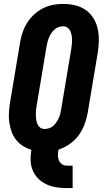

<svg xmlns="http://www.w3.org/2000/svg" viewBox="-20 -763 540 978"><path d="M321 195Q293 195 267 191Q241 187 217 176Q193 165 175 147Q157 129 147 105.5Q137 82 136 54.5Q135 27 140 0Q116 -7 96 -20Q76 -33 61.5 -51.5Q47 -70 39 -92.5Q31 -115 27.5 -139.5Q24 -164 25.5 -189Q27 -214 31 -240L82 -545Q86 -570 94.5 -596Q103 -622 117.5 -645.5Q132 -669 153 -688.5Q174 -708 198.5 -720.5Q223 -733 249.5 -738Q276 -743 302 -743Q333 -743 362.5 -736Q392 -729 416 -712.5Q440 -696 455.5 -671Q471 -646 477.5 -617.5Q484 -589 483.5 -558Q483 -527 478 -495L427 -190Q422 -160 411 -130.5Q400 -101 381.5 -75Q363 -49 335 -29.5Q307 -10 278 -1V0Q275 14 275 28Q275 42 280 54Q285 66 296 73.5Q307 81 321 81H350V195ZM207 -106Q219 -106 231 -110Q243 -114 252 -122.5Q261 -131 268 -141.5Q275 -152 280 -163Q285 -174 287.5 -186Q290 -198 292 -209L343 -514Q345 -526 346 -538Q347 -550 347 -561.5Q347 -573 344.5 -584.5Q342 -596 337.5 -606Q333 -616 323.5 -622.5Q314 -629 302 -629Q290 -629 278.5 -625Q267 -621 257.5 -612.5Q248 -604 241 -593.5Q234 -583 229.5 -572Q225 -561 222 -549Q219 -537 217 -526L166 -221Q164 -209 163 -197Q162 -185 162.5 -173.5Q163 -162 165 -150.5Q167 -139 171.5 -129Q176 -119 185.5 -112.5Q195 -106 207 -106Z"/></svg>

Font: Iosevka Heavy Oblique
Style: Regular
Weight: 900
Italic angle: -9°
Monospace: yes
Designer: Belleve Invis
Foundry: Belleve Invis
Version: Version 32.5.0; ttfautohint (v1.8.4)